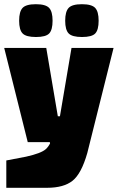

<svg xmlns="http://www.w3.org/2000/svg" viewBox="-20 -728 560 913"><path d="M112 -52 0 -500H200L255 -175H265L320 -500H520L395 0Q367 98 325 131.5Q283 165 204 165H10V35L104 17Q176 1 198 -19Q210 -30 218 -46L217 -52ZM151 -552Q104 -552 87.5 -569Q71 -586 71 -629.5Q71 -673 87.5 -690.5Q104 -708 150.5 -708Q197 -708 213.5 -690.5Q230 -673 230 -629.5Q230 -586 214 -569Q198 -552 151 -552ZM370 -552Q323 -552 306.5 -569Q290 -586 290 -629.5Q290 -673 306.5 -690.5Q323 -708 369.5 -708Q416 -708 432.5 -690.5Q449 -673 449 -629.5Q449 -586 433 -569Q417 -552 370 -552Z"/></svg>

Font: Changa One
Style: Regular
Weight: 400
Designer: Eduardo Rodriguez Tunni
Foundry: Eduardo Rodriguez Tunni
Version: Version 1.003